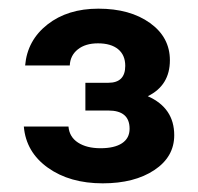

<svg xmlns="http://www.w3.org/2000/svg" viewBox="-20 -779 457 443"><path d="M177 -524V-588H230Q269 -588 269 -627Q269 -652 252.5 -665.5Q236 -679 206 -679Q177 -679 159.5 -665Q142 -651 141 -628H38Q43 -686 89.5 -722.5Q136 -759 207 -759Q280 -759 326 -726Q372 -693 372 -640Q372 -582 321 -557Q382 -530 382 -467Q382 -417 336 -386.5Q290 -356 217 -356Q141 -356 90.5 -392Q40 -428 35 -487H138Q140 -463 160 -450Q180 -437 212 -437Q244 -437 261.5 -448.5Q279 -460 279 -482Q279 -524 230 -524Z"/></svg>

Font: Overused Grotesk SemiBold
Style: Italic
Weight: 600
Italic angle: -10°
Version: Version 0.003